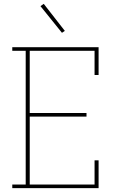

<svg xmlns="http://www.w3.org/2000/svg" viewBox="-20 -981 640 1001"><path d="M44 0V-19H114V-716H44V-735H494V-590H473V-716H135V-392H431V-373H135V-19H473V-145H494V0ZM303 -810 191 -949 208 -961 318 -820Z"/></svg>

Font: Iosevka HT Thin Extended
Style: Regular
Weight: 100
Width: 7
Monospace: yes
Designer: Belleve Invis
Foundry: Belleve Invis
Version: Version 32.3.0; ttfautohint (v1.8.4)